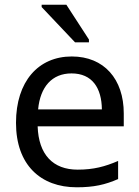

<svg xmlns="http://www.w3.org/2000/svg" viewBox="-20 -786 591 816"><path d="M299 -606H358V-618L262 -766H157V-756ZM306 10C379 10 427 -1 482 -25V-102C426 -78 378 -65 310 -65C205 -65 144 -129 140 -249H506V-304C506 -450 422 -546 285 -546C143 -546 48 -440 48 -264C48 -85 153 10 306 10ZM142 -321C151 -417 201 -474 284 -474C372 -474 412 -412 413 -321Z"/></svg>

Font: Noto Sans Math
Style: Regular
Weight: 400
Designer: Monotype Design Team, Delve Withrington, Jeff Kellem
Foundry: Monotype Imaging Inc., Delve Fonts LLC
Version: Version 3.000